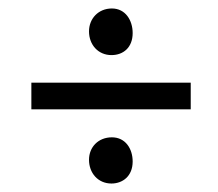

<svg xmlns="http://www.w3.org/2000/svg" viewBox="-20 -442 515 453"><path d="M243 -312C271 -312 293 -330 293 -364C293 -394 276 -422 244 -422C212 -422 190 -398 190 -368C190 -336 212 -312 243 -312ZM54 -184H430V-247H54ZM243 -9C269 -9 293 -26 293 -61C293 -91 276 -118 244 -118C212 -118 190 -95 190 -65C190 -34 211 -9 243 -9Z"/></svg>

Font: Junicode Two Beta SemiCondensed Medium
Style: Italic
Weight: 500
Width: 4
Italic angle: -10°
Version: Version 1.063